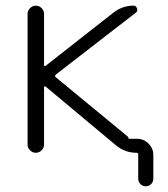

<svg xmlns="http://www.w3.org/2000/svg" viewBox="-20 -565 599 683"><path d="M437.5 -72.3Q437.5 -71.3 438.5 -71.3H467.8Q491.2 -71.3 508.3 -54.2Q525.4 -37.1 525.4 -13.7V70.3Q525.4 82 517.6 89.8Q509.8 97.7 498.5 97.7Q487.3 97.7 479.5 89.8Q471.7 82 471.7 70.3V-15.6Q471.7 -21.5 465.8 -21.5Q423.8 -21.5 391.6 -48.8L142.6 -256.8Q140.6 -258.8 138.7 -257.8Q136.7 -256.8 136.7 -253.9V-50.8Q136.7 -39.1 127.9 -30.3Q119.1 -21.5 107.4 -21.5Q95.7 -21.5 86.9 -30.3Q78.1 -39.1 78.1 -50.8V-515.6Q78.1 -527.3 86.9 -536.1Q95.7 -544.9 107.4 -544.9Q119.1 -544.9 127.9 -536.1Q136.7 -527.3 136.7 -515.6V-334Q136.7 -331.1 138.7 -330.1Q140.6 -329.1 142.6 -331.1L382.8 -519.5Q415 -544.9 455.1 -544.9Q463.9 -544.9 467.3 -535.2Q470.7 -525.4 463.9 -520.5L178.7 -299.8Q172.9 -294.9 178.7 -290L434.6 -79.1Q437.5 -76.2 437.5 -72.3Z"/></svg>

Font: Gen Jyuu Gothic P Light
Style: Regular
Weight: 200
Designer: [Source Han Sans]
Ryoko NISHIZUKA  (kana & ideographs); Paul D. Hunt (Latin, Greek & Cyrillic); Wenlong ZHANG  (bopomofo
Version: Version 1.002.20150607